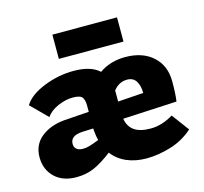

<svg xmlns="http://www.w3.org/2000/svg" viewBox="-94 -720 886 835"><g transform="rotate(-15 349.5 -303.0)"><path d="M678 -64Q633 -24 576 -7Q519 10 468 10Q418 10 378.5 -7Q339 -24 314 -57Q269 -22 232.5 -6Q196 10 152 10Q90 10 54 -25Q18 -60 18 -115Q18 -171 58.5 -204Q99 -237 162 -243L276 -251V-279Q276 -304 267 -316.5Q258 -329 224 -329Q192 -329 156.5 -313.5Q121 -298 105 -273L32 -346Q57 -387 123 -413.5Q189 -440 258 -440Q335 -440 373 -405Q423 -440 490 -440Q568 -440 614.5 -398Q661 -356 661 -285Q661 -226 656 -195H649L413 -183Q419 -147 444.5 -129Q470 -111 518 -111Q569 -111 620 -142ZM411 -306V-261L526 -269Q526 -302 513 -322.5Q500 -343 473 -343Q436 -343 411 -311ZM284 -122Q278 -143 276 -176L226 -174Q172 -171 172 -134Q172 -119 182 -110.5Q192 -102 211 -102Q225 -102 240.5 -106.5Q256 -111 284 -122ZM210 -616H501V-507H210Z"/></g></svg>

Font: Ysabeau Heavy
Style: Regular
Weight: 800
Designer: Christian Thalmann (Catharsis Fonts)
Version: Version 0.003